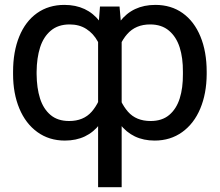

<svg xmlns="http://www.w3.org/2000/svg" viewBox="-20 -573 911 796"><path d="M386.7 -444.3 394.5 -545.9H475.6L484.4 -444.3V203.1H386.7ZM34.2 -275.4Q34.2 -358.9 59.8 -421.6Q85.4 -484.4 133.5 -518.6Q181.6 -552.7 247.1 -552.7Q340.8 -552.7 393.8 -483.9Q446.8 -415 457 -287.1V-255.9Q446.8 -127.9 394.3 -59.1Q341.8 9.8 249 9.8Q183.6 9.8 135 -25.4Q86.4 -60.5 60.3 -123Q34.2 -185.5 34.2 -265.6ZM131.8 -265.6Q132.3 -208 146 -164.8Q159.7 -121.6 189.5 -96.4Q219.2 -71.3 266.6 -71.3Q326.2 -71.3 360.1 -109.9Q394 -148.4 410.2 -215.8V-327.1Q402.8 -368.7 385.3 -401.1Q367.7 -433.6 338.4 -452.6Q309.1 -471.7 268.6 -471.7Q221.2 -471.7 190.7 -446Q160.2 -420.4 146.2 -376.5Q132.3 -332.5 131.8 -275.4ZM836.9 -265.6Q836.4 -185.1 810.3 -122.8Q784.2 -60.5 735.4 -25.4Q686.5 9.8 621.1 9.8Q529.3 9.8 476.8 -59.1Q424.3 -127.9 413.1 -255.9V-287.1Q424.3 -415 477.3 -483.9Q530.3 -552.7 624 -552.7Q689.5 -552.7 737.3 -518.6Q785.2 -484.4 811 -421.6Q836.9 -358.9 836.9 -275.4ZM738.3 -275.4Q738.8 -332.5 724.9 -376.5Q710.9 -420.4 680.4 -446Q649.9 -471.7 602.5 -471.7Q542.5 -471.7 507.3 -431.6Q472.2 -391.6 460 -327.1V-215.8Q476.6 -148.4 510.5 -109.9Q544.4 -71.3 604.5 -71.3Q651.9 -71.3 681.6 -96.4Q711.4 -121.6 725.1 -165Q738.8 -208.5 738.3 -265.6Z"/></svg>

Font: Intratopia Thin
Style: Regular
Weight: 100
Designer: Rasmus Andersson
Foundry: rsms
Version: Version 3.000;Glyphs 3.2.3 (3260)